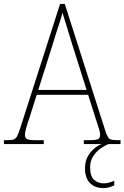

<svg xmlns="http://www.w3.org/2000/svg" viewBox="-23 -734 634 978"><path d="M-3 0V-20H16Q37 -20 47.5 -24Q58 -28 64.5 -41Q71 -54 80 -81L283 -714H307L515 -63Q525 -34 534.5 -27Q544 -20 575 -20H591V0H404V-20H433Q469 -20 478 -26.5Q487 -33 487 -48Q487 -57 482.5 -73.5Q478 -90 472 -107Q466 -124 463 -134L426 -251H164L129 -140Q125 -129 119 -111Q113 -93 108.5 -75Q104 -57 104 -47Q104 -33 113.5 -26.5Q123 -20 158 -20H200V0ZM172 -276H418L347 -501Q333 -547 318.5 -594Q304 -641 295 -670Q292 -654 283 -626.5Q274 -599 264 -568.5Q254 -538 247 -513ZM503 224Q460 224 435 198Q410 172 410 123Q410 77 437 43.5Q464 10 495 0H530Q511 7 489 22.5Q467 38 451.5 62Q436 86 436 118Q436 164 456.5 182Q477 200 504 200Q518 200 529.5 197Q541 194 559 187V210Q545 217 531.5 220.5Q518 224 503 224Z"/></svg>

Font: Noto Serif Bengali SemiCondensed Thin
Style: Regular
Weight: 100
Width: 4
Designer: Juan Bruce, Universal Thirst, Indian Type Foundry and the Monotype Design Team.
Foundry: Monotype Imaging Inc.
Version: Version 2.003; ttfautohint (v1.8.4.7-5d5b)